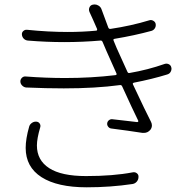

<svg xmlns="http://www.w3.org/2000/svg" viewBox="-20 -797 852 851"><path d="M109.4 -236.3Q112.3 -246.1 121.6 -252.4Q130.9 -258.8 141.6 -257.8Q151.4 -256.8 156.2 -249Q161.1 -241.2 158.2 -232.4Q143.6 -182.6 143.6 -152.3Q143.6 -86.9 197.8 -51.8Q252 -16.6 361.3 -16.6Q482.4 -16.6 568.4 -33.2Q579.1 -35.2 586.9 -28.8Q594.7 -22.5 593.8 -12.7Q593.8 -1 586.4 7.8Q579.1 16.6 567.4 18.6Q469.7 33.2 364.3 33.2Q234.4 33.2 164.1 -11.7Q93.8 -56.6 93.8 -141.6Q93.8 -181.6 109.4 -236.3ZM710 -513.7Q719.7 -516.6 728.5 -512.2Q737.3 -507.8 739.3 -498Q740.2 -495.1 740.2 -492.2Q740.2 -485.4 736.3 -478.5Q731.4 -469.7 720.7 -466.8Q654.3 -446.3 574.2 -430.7Q566.4 -428.7 569.3 -422.9Q627 -299.8 649.4 -256.8Q653.3 -249 653.3 -241.2Q653.3 -230.5 646.5 -221.7Q634.8 -208 618.2 -208Q615.2 -208 611.3 -208Q548.8 -217.8 472.7 -227.5Q464.8 -228.5 459.5 -235.4Q454.1 -242.2 455.1 -250.5Q456.1 -258.8 462.9 -264.2Q469.7 -269.5 477.5 -268.6Q502.9 -265.6 542.5 -261.2Q582 -256.8 587.9 -255.9Q590.8 -255.9 592.3 -257.8Q593.8 -259.8 592.8 -261.7Q566.4 -315.4 521.5 -414.1Q518.6 -420.9 511.7 -419.9Q403.3 -405.3 262.7 -405.3Q184.6 -405.3 95.7 -409.2Q85.9 -410.2 78.1 -418Q70.3 -425.8 70.3 -436.5Q70.3 -445.3 77.1 -452.1Q84 -459 93.8 -458Q183.6 -451.2 268.6 -451.2Q384.8 -451.2 491.2 -463.9Q499 -464.8 496.1 -471.7Q457 -559.6 452.1 -570.3L434.6 -611.3Q431.6 -618.2 424.8 -617.2Q345.7 -610.4 264.6 -610.4Q185.5 -610.4 103.5 -617.2Q92.8 -618.2 85.4 -625.5Q78.1 -632.8 77.1 -643.6Q76.2 -653.3 83.5 -659.7Q90.8 -666 99.6 -665Q194.3 -655.3 280.3 -655.3Q345.7 -655.3 406.2 -661.1Q409.2 -661.1 410.2 -663.6Q411.1 -666 410.2 -668.9Q402.3 -686.5 392.6 -709Q383.8 -728.5 377 -743.2Q372.1 -753.9 376.5 -764.2Q380.9 -774.4 391.6 -776.4Q395.5 -777.3 399.4 -777.3Q408.2 -777.3 416 -772.5Q426.8 -766.6 430.7 -753.9Q441.4 -723.6 460 -674.8Q462.9 -668 469.7 -668.9Q561.5 -682.6 641.6 -707Q650.4 -710 659.2 -705.1Q668 -700.2 669.9 -691.4Q671.9 -680.7 666.5 -671.9Q661.1 -663.1 651.4 -660.2Q576.2 -639.6 488.3 -625Q480.5 -624 483.4 -617.2L497.1 -584Q520.5 -531.2 544.9 -478.5Q547.9 -471.7 554.7 -473.6Q634.8 -487.3 710 -513.7Z"/></svg>

Font: Gen Jyuu Gothic P Light
Style: Regular
Weight: 200
Designer: [Source Han Sans]
Ryoko NISHIZUKA  (kana & ideographs); Paul D. Hunt (Latin, Greek & Cyrillic); Wenlong ZHANG  (bopomofo
Version: Version 1.002.20150607